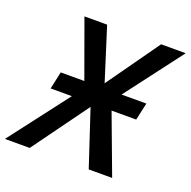

<svg xmlns="http://www.w3.org/2000/svg" viewBox="-189 -839 958 963"><g transform="rotate(20 289.5 -357.0)"><path d="M178.7 -316.4H65.4L85.4 -409.2H211.4L101.1 -713.9H222.2L311 -433.1L510.3 -713.9H641.6L410.2 -409.2H542.5L522 -316.4H390.6L508.8 0H383.8L285.2 -297.9L68.8 0H-63.5Z"/></g></svg>

Font: Viking Open Sans Light
Style: Bold Italic
Weight: 600
Italic angle: -12°
Foundry: Ascender Corporation
Version: Version 2.000